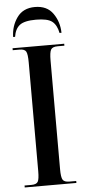

<svg xmlns="http://www.w3.org/2000/svg" viewBox="-61 -948 437 981"><g transform="rotate(-5 157.5 -457.0)"><path d="M25 0H290V-10H255Q229 -10 221 -23Q213 -36 213 -77V-634Q213 -677 221 -690.5Q229 -704 255 -704H290V-714H25V-704H60Q86 -704 93.5 -690.5Q101 -677 101 -634V-77Q101 -36 93.5 -23Q86 -10 60 -10H25ZM33 -771H43Q49 -811 73 -830Q97 -849 157 -849Q216 -849 239.5 -830.5Q263 -812 271 -771H281Q280 -827 249.5 -870.5Q219 -914 157 -914Q96 -914 65 -870.5Q34 -827 33 -771Z"/></g></svg>

Font: Noto Serif Display Condensed Semi
Style: Regular
Weight: 600
Width: 3
Designer: Monotype Design Team
Foundry: Monotype Imaging Inc.
Version: Version 1.900